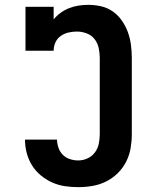

<svg xmlns="http://www.w3.org/2000/svg" viewBox="-20 -763 640 791"><path d="M302 8Q275 8 247.5 4Q220 0 194.5 -11.5Q169 -23 147.5 -41Q126 -59 111.5 -82.5Q97 -106 90 -133Q83 -160 83 -188Q83 -188 83 -188Q83 -188 83 -188H215Q215 -188 215 -188Q215 -188 215 -188Q215 -171 221 -154Q227 -137 239 -125Q251 -113 268 -107.5Q285 -102 302 -102Q322 -102 340.5 -110.5Q359 -119 371 -135Q383 -151 387 -171Q391 -191 391 -210V-525Q391 -545 386.5 -565.5Q382 -586 369.5 -602Q357 -618 337 -625.5Q317 -633 297 -633Q279 -633 262 -629Q245 -625 230.5 -615Q216 -605 208.5 -588.5Q201 -572 201 -554H85V-735H201V-683Q213 -698 229.5 -710Q246 -722 265 -729.5Q284 -737 304 -740Q324 -743 344 -743Q371 -743 397 -737Q423 -731 445 -715.5Q467 -700 482.5 -677.5Q498 -655 507 -630Q516 -605 519.5 -578Q523 -551 523 -525V-210Q523 -181 518 -152Q513 -123 499.5 -96.5Q486 -70 464.5 -49Q443 -28 416.5 -15Q390 -2 361 3Q332 8 302 8Z"/></svg>

Font: Iosevka Curly Slab XBdEx
Style: Regular
Weight: 800
Width: 7
Monospace: yes
Designer: Belleve Invis
Foundry: Belleve Invis
Version: Version 11.0.0; ttfautohint (v1.8.3)